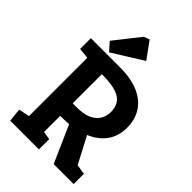

<svg xmlns="http://www.w3.org/2000/svg" viewBox="-269 -1043 1150 1150"><g transform="rotate(45 306.0 -467.5)"><path d="M47 0 38 -85 107 -99V-593L39 -600V-691H284Q382 -691 446 -662Q510 -633 541 -582.5Q572 -532 572 -466Q572 -393 535 -342.5Q498 -292 433 -265L521 -97L584 -87V0H415L311 -235Q294 -234 275.5 -233Q257 -232 238 -232V-95L290 -87V0ZM238 -338H271Q330 -338 366.5 -354.5Q403 -371 420 -399.5Q437 -428 437 -463Q437 -501 420.5 -528Q404 -555 363.5 -569.5Q323 -584 250 -585H238ZM176 -708 130 -760 257 -921 293 -935 370 -829Z"/></g></svg>

Font: Kreon Light
Style: Regular
Weight: 300
Designer: Julia Petretta
Foundry: Julia Petretta and Eli Heuer
Version: Version 2.002